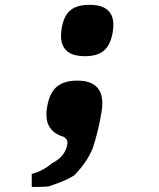

<svg xmlns="http://www.w3.org/2000/svg" viewBox="-20 -582 640 774"><path d="M191.5 75Q242.5 49 251 1.5L252 -7Q252 -14 248.8 -19.2Q245.5 -24.5 238.5 -29.5Q167 -50.5 167 -120.5Q167 -134.5 170 -151Q179.5 -207.5 208.8 -232.2Q238 -257 291 -257Q392.5 -257 392.5 -165.5Q392.5 -147.5 389 -128.5Q376 -51 354 15Q331.5 71.5 279.5 124.5Q256.5 139.5 225.8 151.5Q195 163.5 175 169.5Q159.5 171.5 129.5 171.5H108V119Q130.5 113.5 150.2 103Q170 92.5 191.5 75ZM226 -437.5Q226 -452.5 229 -469.5Q237.5 -519 264 -540.8Q290.5 -562.5 341 -562.5Q437 -562.5 437 -482Q437 -467.5 434 -450Q425 -400 398.8 -377.8Q372.5 -355.5 322.5 -355.5Q226 -355.5 226 -437.5Z"/></svg>

Font: JuliaMono ExtraBold
Style: Italic
Weight: 800
Italic angle: -9°
Monospace: yes
Designer: cormullion
Foundry: corm
Version: Version 0.057; ttfautohint (v1.8.4)